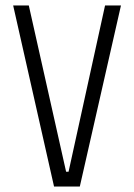

<svg xmlns="http://www.w3.org/2000/svg" viewBox="-20 -680 489 700"><path d="M177 0 28 -660H85L221 -54H230L363 -660H421L271 0Z"/></svg>

Font: Bricolage Grotesque 12pt Condensed ExtraLight
Style: Regular
Weight: 200
Width: 3
Designer: Mathieu Triay
Foundry: Atelier Triay
Version: Version 1.001; ttfautohint (v1.8.4.7-5d5b);gftools[0.9.33.de